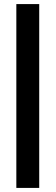

<svg xmlns="http://www.w3.org/2000/svg" viewBox="-20 -780 272 940"><path d="M60 140V-760H172V140Z"/></svg>

Font: Tektur Condensed Medium
Style: Regular
Weight: 500
Width: 3
Designer: Adam Jagosz
Foundry: Adam Jagosz
Version: Version 1.005;gftools[0.9.30]